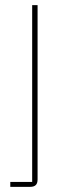

<svg xmlns="http://www.w3.org/2000/svg" viewBox="-20 -526 271 746"><path d="M20 200H97C117 200 126 191 126 171V-506H105V181H20Z"/></svg>

Font: IBM Plex Devanagari Thin
Style: Regular
Weight: 100
Designer: Mike Abbink, Paul van der Laan, Pieter van Rosmalen, Erin McLaughlin
Foundry: Bold Monday
Version: Version 1.0